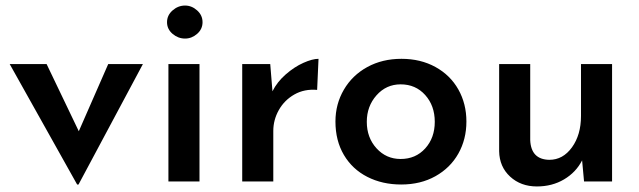

<svg xmlns="http://www.w3.org/2000/svg" viewBox="-20 -654 2304 692"><path d="M495 -423 263 11H258L15 -423H148L264 -181L370 -423Z M699 -423V0H587V-423ZM647 -634Q671 -634 690.5 -616.5Q710 -599 710 -574Q710 -549 690.5 -532Q671 -515 647 -515Q622 -515 602 -532Q582 -549 582 -574Q582 -599 602 -616.5Q622 -634 647 -634Z M1128 -442 1123 -330Q1077 -334 1041 -313.5Q1005 -293 985 -257.5Q965 -222 965 -182V0H853V-423H954L962 -325Q979 -359 1010 -386Q1041 -413 1073.5 -427.5Q1106 -442 1128 -442Z M1427 -442Q1496 -442 1549.5 -412.5Q1603 -383 1632 -331.5Q1661 -280 1661 -216Q1661 -152 1632 -100.5Q1603 -49 1549.5 -19Q1496 11 1426 11Q1358 11 1304 -16.5Q1250 -44 1219.5 -95.5Q1189 -147 1189 -216Q1189 -279 1219.5 -331Q1250 -383 1304 -412.5Q1358 -442 1427 -442ZM1424 -81Q1478 -81 1512.5 -119Q1547 -157 1547 -215Q1547 -273 1512.5 -311.5Q1478 -350 1424 -350Q1372 -350 1337 -310.5Q1302 -271 1302 -215Q1302 -158 1337 -119.5Q1372 -81 1424 -81Z M2186 -423V0H2085L2078 -76Q2056 -33 2013 -7.5Q1970 18 1915 18Q1857 18 1818.5 -17.5Q1780 -53 1779 -109V-423H1891V-149Q1894 -79 1960 -78Q2009 -78 2041.5 -123Q2074 -168 2074 -236V-423Z"/></svg>

Font: Josefin Sans SemiBold
Style: Regular
Weight: 600
Designer: Santiago Orozco
Foundry: Typemade
Version: Version 2.000